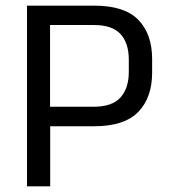

<svg xmlns="http://www.w3.org/2000/svg" viewBox="-20 -659 600 679"><path d="M129.5 -212.5V-281.5H311Q376.5 -281.5 406 -314.2Q435.5 -347 435.5 -404.5V-448Q435.5 -506.5 406.2 -538.5Q377 -570.5 312 -570.5H129V-639H313.5Q420.5 -639 469.2 -588.8Q518 -538.5 518 -450.5V-402.5Q518 -313.5 468.8 -263Q419.5 -212.5 313 -212.5ZM75.5 0V-639H157V-261L157.5 -224V0Z"/></svg>

Font: Anek Odia Medium
Style: Regular
Weight: 400
Version: Version 1.003